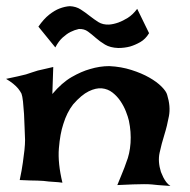

<svg xmlns="http://www.w3.org/2000/svg" viewBox="-20 -700 626 632"><path d="M44.9 -107.4Q51.8 -139.6 55.2 -164.6Q58.6 -189.5 60.5 -206.1Q62.5 -225.6 62.5 -239.3Q61.5 -255.9 61 -278.8Q60.5 -301.8 59.1 -324.7Q57.6 -347.7 55.7 -365.7Q53.7 -383.8 50.8 -391.6Q46.9 -399.4 40 -408.2Q26.4 -424.8 0 -440.4Q22.5 -445.3 38.6 -448.7Q54.7 -452.1 65.4 -455.1Q77.1 -459 85.9 -461.9Q93.8 -464.8 104.5 -467.8Q113.3 -469.7 126 -472.7Q138.7 -475.6 155.3 -479.5L152.3 -390.6Q183.6 -427.7 215.8 -446.3Q248 -464.8 276.4 -472.7Q308.6 -482.4 339.8 -482.4Q378.9 -480.5 412.6 -469.7Q446.3 -459 471.2 -444.8Q496.1 -430.7 511.7 -415Q527.3 -399.4 530.3 -387.7Q542 -349.6 536.1 -317.9Q530.3 -286.1 521 -256.3Q511.7 -226.6 505.4 -197.3Q499 -168 509.8 -133.8Q513.7 -125 517.6 -116.2Q521.5 -108.4 527.3 -100.6Q533.2 -92.8 541 -87.9Q530.3 -88.9 519.5 -89.4Q508.8 -89.8 500 -90.8Q489.3 -91.8 480.5 -92.8Q470.7 -93.8 454.1 -93.8Q425.8 -93.8 366.2 -90.8Q375 -111.3 380.4 -125.5Q385.7 -139.6 389.6 -148.4Q393.6 -159.2 395.5 -165Q407.2 -193.4 409.7 -229.5Q412.1 -265.6 404.3 -302.7Q401.4 -315.4 394.5 -333Q387.7 -350.6 376.5 -367.2Q365.2 -383.8 350.1 -395.5Q335 -407.2 315.4 -409.2Q295.9 -411.1 272 -399.4Q248 -387.7 220.7 -356.4Q200.2 -330.1 188.5 -292Q177.7 -259.8 173.8 -211.4Q169.9 -163.1 185.5 -98.6Q171.9 -100.6 160.2 -101.1Q148.4 -101.6 140.6 -102.5Q130.9 -103.5 123 -104.5Q114.3 -104.5 103.5 -105.5Q93.8 -105.5 79.1 -106Q64.5 -106.4 44.9 -107.4ZM106.4 -612.3Q124 -637.7 142.1 -651.9Q160.2 -666 175.8 -671.9Q193.4 -678.7 210 -679.7Q230.5 -678.7 245.6 -668.9Q260.7 -659.2 274.9 -647.9Q289.1 -636.7 303.7 -627.4Q318.4 -618.2 338.9 -619.1Q353.5 -620.1 370.1 -626Q383.8 -630.9 400.4 -641.1Q417 -651.4 431.6 -670.9L470.7 -590.8Q459 -571.3 441.9 -561.5Q424.8 -551.8 408.2 -546.9Q389.6 -542 369.1 -542Q342.8 -543 325.7 -553.2Q308.6 -563.5 295.4 -575.2Q282.2 -586.9 269.5 -596.2Q256.8 -605.5 239.3 -604.5Q225.6 -601.6 211.9 -594.7Q200.2 -588.9 186.5 -576.7Q172.9 -564.5 162.1 -543.9Z"/></svg>

Font: Lakki Reddy
Style: Regular
Weight: 400
Designer: Appaji Ambarisha Darbha
Version: Version 1.0.4; ttfautohint (v1.2.42-39fb)